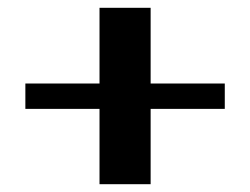

<svg xmlns="http://www.w3.org/2000/svg" viewBox="-20 -566 641 492"><path d="M235 -287H45V-352H235V-546H366V-352H556V-287H366V-94H235Z"/></svg>

Font: Trirong SemiBold
Style: Regular
Weight: 600
Designer: Katatrad Team
Foundry: CadsonDemak
Version: Version 1.000